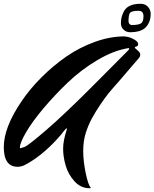

<svg xmlns="http://www.w3.org/2000/svg" viewBox="-98 -837 815 1013"><path d="M254 -152Q235 -95 235 -52.5Q235 -10 248.5 36.5Q262 83 295 119.5Q328 156 374 156Q381 156 381 153Q367 139 354 75.5Q341 12 341 -40.5Q341 -93 354.5 -135.5Q368 -178 387.5 -213.5Q407 -249 431 -284.5Q455 -320 474 -344Q518 -396 526 -404L635 -531Q642 -539 642 -549.5Q642 -560 627.5 -571.5Q613 -583 613 -587L618 -591Q631 -592 631 -604Q631 -616 613 -627Q595 -638 577 -642L559 -645Q482 -645 401 -615.5Q320 -586 251 -538Q182 -490 120.5 -428.5Q59 -367 16 -303Q-78 -165 -78 -61Q-78 43 -5 43Q12 43 30 35Q120 -11 206 -106Q226 -128 236 -142L247 -155Q252 -160 253.5 -160Q255 -160 255 -158ZM577 -570 385 -377Q239 -231 145.5 -150.5Q52 -70 32 -62L11 -55Q7 -55 7 -59Q7 -83 39.5 -139Q72 -195 131 -265Q190 -335 260 -402Q330 -469 416 -520Q502 -571 579 -583Q584 -583 584 -580Q584 -577 577 -570ZM643 -817Q676 -817 691 -789Q697 -778 697 -763Q697 -722 672.5 -694.5Q648 -667 588 -667Q568 -667 554 -680.5Q540 -694 540 -713Q540 -732 543.5 -746Q547 -760 556 -778Q578 -817 643 -817ZM633 -780Q597 -780 588.5 -769.5Q580 -759 580 -726Q580 -709 595 -705Q634 -705 646.5 -714Q659 -723 659 -751.5Q659 -780 633 -780Z"/></svg>

Font: Mr Dafoe
Style: Regular
Weight: 400
Designer: Alejandro Paul
Foundry: Alejandro Paul
Version: Version 1.000